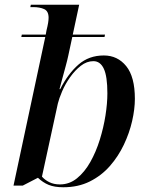

<svg xmlns="http://www.w3.org/2000/svg" viewBox="-20 -780 619 810"><path d="M247 10Q210 10 185.5 0Q161 -10 140 -30L76 3H37L171 -624H70L72 -634H173L176 -651Q181 -671 183 -683.5Q185 -696 185 -705Q185 -733 166.5 -741.5Q148 -750 120 -750H108L110 -760H314L287 -634H423L421 -624H285L268 -545Q264 -526 257 -500.5Q250 -475 243 -449Q236 -423 231 -404H234Q267 -469 311 -507.5Q355 -546 418 -546Q476 -546 512.5 -501Q549 -456 549 -363Q549 -320 537.5 -269.5Q526 -219 502.5 -169.5Q479 -120 443.5 -79.5Q408 -39 359 -14.5Q310 10 247 10ZM233 -2Q273 -2 305 -28Q337 -54 361 -96.5Q385 -139 401 -190.5Q417 -242 425 -293Q433 -344 433 -386Q433 -458 418 -490Q403 -522 374 -522Q346 -522 321 -502.5Q296 -483 275.5 -454Q255 -425 242 -394.5Q229 -364 224 -343L157 -35Q169 -21 188 -11.5Q207 -2 233 -2Z"/></svg>

Font: Noto Serif Display Medium
Style: Italic
Weight: 500
Italic angle: -12°
Designer: Monotype Design Team
Foundry: Monotype Imaging Inc.
Version: Version 2.009